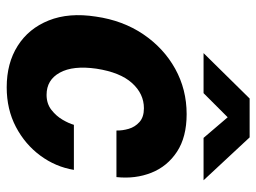

<svg xmlns="http://www.w3.org/2000/svg" viewBox="-116 -639 765 573"><g transform="rotate(90 266.5 -352.5)"><path d="M240.5 10Q168.5 10 116.8 -22.8Q65 -55.5 41 -115.5Q17 -175.5 29.5 -256Q41 -336.5 82.2 -397.5Q123.5 -458.5 185.2 -492.8Q247 -527 320.5 -527Q389 -527 432.8 -498.2Q476.5 -469.5 495.5 -421.8Q514.5 -374 508.5 -317.5H369.5Q370 -335 364.5 -354Q359 -373 344.2 -386.2Q329.5 -399.5 303 -399.5Q260 -399.5 228 -364.2Q196 -329 185 -258Q175 -188 196.8 -148.5Q218.5 -109 263 -109Q289.5 -109 308 -123.5Q326.5 -138 337.5 -157Q348.5 -176 352.5 -190.5H487Q478 -136 444.5 -90.5Q411 -45 358.8 -17.5Q306.5 10 240.5 10ZM138.5 -577.5 274 -715H390L518 -577.5H391.5L330 -649.5L258 -577.5Z"/></g></svg>

Font: Public Sans ExtraBold
Style: Italic
Weight: 800
Italic angle: -8°
Designer: The Public Sans project authors (U.S. Web Design System). Libre Franklin designed by Pablo Impallari and Rodrigo Fuenzal
Version: Version 1.007; ttfautohint (v1.8.1) -l 8 -r 50 -G 200 -x 14 